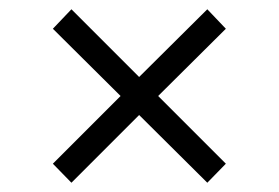

<svg xmlns="http://www.w3.org/2000/svg" viewBox="-20 -480 601 414"><path d="M134 -86 94 -127 240 -273 94 -418 134 -460 280 -314 427 -460 467 -418 321 -273 467 -127 427 -86 280 -232Z"/></svg>

Font: Spectral SC
Style: Bold
Weight: 700
Designer: Jean-Baptiste Levee
Foundry: Production Type
Version: Version 2.001